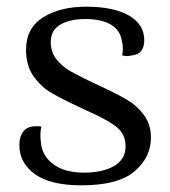

<svg xmlns="http://www.w3.org/2000/svg" viewBox="-20 -542 508 575"><path d="M38 -108Q38 -133 50 -148.5Q62 -164 88 -164Q98 -164 104 -163Q101 -151 101 -139Q101 -128 102 -121Q104 -77 138.5 -51Q173 -25 231 -25Q288 -25 322 -45Q356 -65 356 -104Q356 -140 330 -161Q304 -182 248 -207L216 -222Q160 -248 130.5 -266Q101 -284 79.5 -315Q58 -346 58 -393Q58 -458 109 -490Q160 -522 238 -522Q320 -522 366 -495.5Q412 -469 412 -422Q412 -380 375 -376Q365 -374 362 -374Q356 -374 346 -376Q348 -388 348 -396Q348 -409 345 -418Q341 -451 312.5 -468Q284 -485 235 -485Q190 -485 161 -468.5Q132 -452 132 -416Q132 -386 149 -364.5Q166 -343 189.5 -329.5Q213 -316 261 -293L283 -283Q332 -260 361.5 -242.5Q391 -225 411.5 -197Q432 -169 432 -130Q432 -71 383 -29Q334 13 224 13Q131 13 84.5 -20.5Q38 -54 38 -108Z"/></svg>

Font: Arima Madurai
Style: Regular
Weight: 400
Designer: Joana Correia and Natanael Gama
Foundry: NDISCOVER
Version: Version 1.020